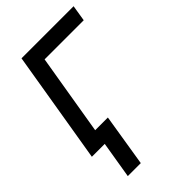

<svg xmlns="http://www.w3.org/2000/svg" viewBox="-221 -622 878 878"><g transform="rotate(-45 218.0 -183.5)"><path d="M435.5 -545.9 422.9 -467.8H169.9L91.8 0H7.8L98.6 -545.9ZM186.5 -75.2 145.5 178.7H61.5L103.5 -75.2Z"/></g></svg>

Font: Inter Tight
Style: Italic
Weight: 400
Italic angle: -9.39999°
Designer: Rasmus Andersson
Foundry: rsms
Version: Version 3.002